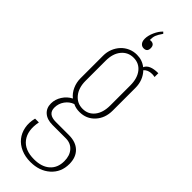

<svg xmlns="http://www.w3.org/2000/svg" viewBox="-278 -670 858 858"><g transform="rotate(45 151.0 -241.0)"><path d="M152 175Q119 175 92.5 163.5Q66 152 49.5 131.5Q33 111 27.5 83Q22 55 30 23H54Q42 84 69 119.5Q96 155 155 155Q203 155 230 131Q257 107 257 65Q257 30 238.5 9Q220 -12 189 -12H105Q71 -12 51.5 -29Q32 -46 32 -75Q32 -101 47 -124.5Q62 -148 86 -160Q67 -175 56.5 -198.5Q46 -222 46 -248V-391Q46 -414 54 -434Q62 -454 76 -469Q90 -484 109 -492.5Q128 -501 150 -501Q184 -501 209 -481Q221 -510 276 -510V-486Q271 -487 267 -487.5Q263 -488 259 -488Q233 -488 219 -472Q250 -439 250 -391V-248Q250 -200 221.5 -169Q193 -138 149 -138Q126 -138 108 -147Q85 -139 70.5 -118.5Q56 -98 56 -73Q56 -32 106 -32H189Q233 -32 257.5 -8Q282 16 282 58Q282 110 245.5 142.5Q209 175 152 175ZM70 -256Q70 -212 92 -185Q114 -158 149 -158Q184 -158 205 -184.5Q226 -211 226 -256V-383Q226 -428 205 -454.5Q184 -481 149 -481Q114 -481 92 -454.5Q70 -428 70 -383ZM144 -588Q146 -589 150 -589Q173 -589 173 -565Q173 -542 151 -542Q139 -542 131.5 -551Q124 -560 124 -576Q124 -596 134.5 -619.5Q145 -643 160 -657L167 -650Q153 -630 148.5 -618Q144 -606 144 -588Z"/></g></svg>

Font: Moniqa Thin Paragraph
Style: Regular
Weight: 100
Designer: Rajesh Rajput
Foundry: Rajesh Rajput
Version: Version 1.000